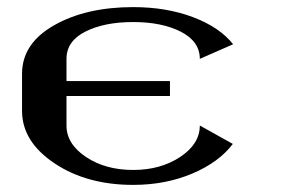

<svg xmlns="http://www.w3.org/2000/svg" viewBox="-20 -520 790 540"><path d="M634.8 -115.2Q595.7 -63.5 520.5 -31.7Q445.3 0 354.5 0Q223.6 0 132.8 -61Q42 -122.1 42 -208V-312.5Q42 -397.5 131.8 -448.7Q221.7 -500 354.5 -500Q448.2 -500 522.9 -471.7Q597.7 -443.4 635.7 -395.5L542 -354.5Q542 -403.3 488.8 -430.7Q435.5 -458 354.5 -458Q273.4 -458 220.2 -431.2Q167 -404.3 167 -354.5V-292H458V-250H167V-167Q167 -115.2 221.7 -78.6Q276.4 -42 354.5 -42Q431.6 -42 486.8 -78.6Q542 -115.2 542 -167Z"/></svg>

Font: okolaks
Style: Bold
Weight: 600
Width: 8
Version: Version 000.6.0